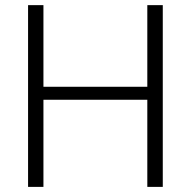

<svg xmlns="http://www.w3.org/2000/svg" viewBox="-20 -731 748 751"><path d="M616.7 0H556.2V-340.8H149.9V0H89.8V-710.9H149.9V-391.6H556.2V-710.9H616.7Z"/></svg>

Font: Roboto Light
Style: Regular
Weight: 300
Designer: Google
Version: Version 2.134; 2016; ttfautohint (v1.6)